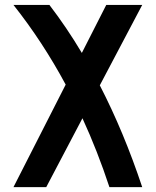

<svg xmlns="http://www.w3.org/2000/svg" viewBox="-20 -557 626 772"><path d="M34.2 -537.1H178.7Q248 -446.8 309.1 -344.2L407.2 -537.1H551.8L381.3 -213.9Q478 -26.4 551.8 195.3H419.9Q372.1 50.3 311.5 -81.5L166 195.3H34.2L244.1 -216.8Q151.4 -389.2 34.2 -537.1Z"/></svg>

Font: Consola Mono
Style: Bold
Weight: 700
Monospace: yes
Designer: Wojciech Kalinowski "wmk69" (wmk69@o2.pl)
Foundry: Wojciech Kalinowski "wmk69" (wmk69@o2.pl)
Version: Version 2.1.0